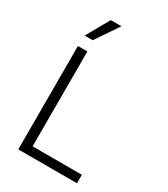

<svg xmlns="http://www.w3.org/2000/svg" viewBox="-231 -1067 1023 1170"><g transform="rotate(30 281.0 -482.0)"><path d="M96.6 0V-727.3H163V-59.7H509.6V0ZM100.1 -802.9 191.1 -964.1H266L157 -802.9Z"/></g></svg>

Font: Inter Light BETA
Style: Regular
Weight: 300
Designer: Rasmus Andersson
Foundry: rsms
Version: Version 3.011;git-f93a4a705